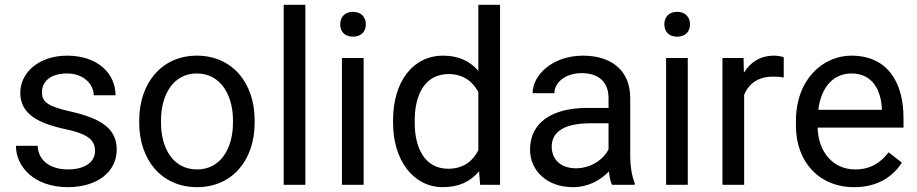

<svg xmlns="http://www.w3.org/2000/svg" viewBox="-20 -770 3821 800"><path d="M376 -140.1C376 -97.2 336.4 -64 262.7 -64C206.5 -64 140.6 -88.4 136.7 -162.6H46.4C46.4 -75.2 122.6 9.8 262.7 9.8C385.7 9.8 466.3 -54.2 466.3 -146.5C466.3 -231.9 405.8 -274.9 276.9 -304.7C176.8 -326.7 154.8 -346.2 154.8 -386.2C154.8 -425.3 184.6 -463.9 259.8 -463.9C331.1 -463.9 370.6 -416.5 370.6 -373H461.4C461.4 -464.4 386.2 -538.1 259.8 -538.1C141.1 -538.1 64.5 -466.8 64.5 -383.3C64.5 -295.9 137.2 -256.3 254.4 -231.4C358.4 -209.5 376 -179.2 376 -140.1Z M560.1 -258.3C560.1 -104.5 652.8 9.8 800.8 9.8C949.2 9.8 1041 -104.5 1041 -258.3V-269C1041 -422.4 949.7 -538.1 799.8 -538.1C652.8 -538.1 560.1 -422.4 560.1 -269ZM650.9 -269C650.9 -373 700.7 -463.9 799.8 -463.9C899.9 -463.9 950.7 -373 950.7 -269V-258.3C950.7 -153.3 900.4 -64 800.8 -64C700.7 -64 650.9 -153.3 650.9 -258.3Z M1252.4 -750H1162.1V0H1252.4Z M1495.1 -528.3H1404.8V0H1495.1ZM1397.5 -668.5C1397.5 -639.2 1415.5 -617.2 1450.7 -617.2C1485.8 -617.2 1504.4 -639.2 1504.4 -668.5C1504.4 -697.8 1485.8 -720.7 1450.7 -720.7C1415.5 -720.7 1397.5 -697.8 1397.5 -668.5Z M1617.7 -258.3C1617.7 -103.5 1701.2 9.8 1825.2 9.8C1892.1 9.8 1940.9 -13.7 1976.1 -56.6L1980.5 0H2063.5V-750H1973.1V-474.6C1938 -515.6 1890.6 -538.1 1826.2 -538.1C1700.2 -538.1 1617.7 -429.7 1617.7 -268.6ZM1708 -268.6C1708 -373.5 1749.5 -461.4 1848.6 -461.4C1911.1 -461.4 1949.7 -429.7 1973.1 -386.7V-144C1949.7 -98.6 1910.6 -66.9 1847.7 -66.9C1750 -66.9 1708 -152.8 1708 -258.3Z M2624.5 0V-7.8C2612.3 -36.6 2606 -79.6 2606 -115.2V-360.8C2606 -479.5 2524.4 -538.1 2409.2 -538.1C2281.7 -538.1 2199.2 -457 2199.2 -381.8H2290C2290 -426.3 2335.9 -465.3 2403.8 -465.3C2477.5 -465.3 2515.6 -424.8 2515.6 -361.8V-320.3H2425.8C2280.8 -320.3 2188.5 -259.8 2188.5 -146.5C2188.5 -59.1 2258.8 9.8 2366.7 9.8C2432.6 9.8 2482.9 -20 2517.1 -55.7C2519.5 -34.2 2523.4 -13.2 2529.8 0ZM2379.9 -68.8C2313.5 -68.8 2278.8 -108.4 2278.8 -159.2C2278.8 -224.1 2336.9 -256.3 2440.4 -256.3H2515.6V-147.9C2496.1 -107.9 2444.8 -68.8 2379.9 -68.8Z M2845.7 -528.3H2755.4V0H2845.7ZM2748 -668.5C2748 -639.2 2766.1 -617.2 2801.3 -617.2C2836.4 -617.2 2855 -639.2 2855 -668.5C2855 -697.8 2836.4 -720.7 2801.3 -720.7C2766.1 -720.7 2748 -697.8 2748 -668.5Z M3245.6 -531.2C3239.3 -534.7 3218.8 -538.1 3205.6 -538.1C3147 -538.1 3106.9 -510.7 3079.6 -467.3L3078.1 -528.3H2990.2V0H3080.6V-375C3100.1 -421.4 3138.7 -450.7 3201.2 -450.7C3218.3 -450.7 3230 -449.7 3245.6 -447.3Z M3538.6 9.8C3643.6 9.8 3704.1 -40 3737.8 -92.3L3682.6 -135.3C3649.4 -92.3 3607.4 -64 3543.5 -64C3447.3 -64 3389.2 -141.1 3386.7 -238.3H3744.6V-278.8C3744.6 -426.8 3678.2 -538.1 3527.3 -538.1C3408.2 -538.1 3296.4 -438.5 3296.4 -266.1V-245.6C3296.4 -97.2 3391.6 9.8 3538.6 9.8ZM3527.3 -463.9C3619.1 -463.9 3650.4 -389.6 3654.3 -319.3V-312.5H3389.6C3401.4 -410.2 3455.6 -463.9 3527.3 -463.9Z"/></svg>

Font: Nahid
Style: Regular
Weight: 400
Foundry: DejaVu fonts team - Redesigned by Saber Rastikerdar
Version: Version 0.3.0